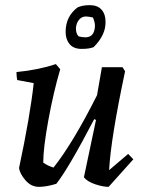

<svg xmlns="http://www.w3.org/2000/svg" viewBox="-20 -714 563 746"><path d="M235 -590Q235 -650 281 -685Q300 -694 329 -694Q359 -694 374.5 -676.5Q390 -659 390 -631Q392 -579 344 -531Q328 -524 297 -524Q266 -524 250.5 -542.5Q235 -561 235 -590ZM312 -569Q347 -569 349 -613Q349 -628 341 -646Q323 -650 314 -650Q297 -650 286.5 -636.5Q276 -623 275 -604Q275 -584 285 -573Q297 -569 312 -569ZM54 -61Q97 -263 111 -391L47 -403Q44 -416 44 -434Q128 -442 197 -465L214 -445Q188 -357 168 -248Q148 -139 148 -82Q167 -69 188 -63Q264 -159 357 -344L376 -453H456L466 -437Q410 -173 404 -53L478 -116L498 -95L402 12Q380 12 350 2Q320 -8 306 -25L353 -248L346 -251Q247 -61 199 0Q161 12 131 12Q101 12 79 -13.5Q57 -39 54 -61Z"/></svg>

Font: Albura Medium
Style: Italic
Weight: 462
Italic angle: -7°
Designer: Mercedes Jáuregui
Foundry: Omnibus-Type Team
Version: Version 1.000